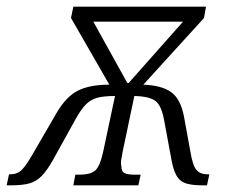

<svg xmlns="http://www.w3.org/2000/svg" viewBox="-63 -556 688 576"><path d="M-43 0 -36 -33H-33Q-11 -33 2.5 -46.5Q16 -60 37 -97L106 -216Q135 -266 170.5 -284Q206 -302 265 -302L150 -502L157 -536H555L549 -502L367 -302Q422 -300 450.5 -279.5Q479 -259 489 -206L508 -102Q515 -59 526.5 -46Q538 -33 560 -33H565L558 0H544Q513 0 494.5 -6Q476 -12 466 -30Q456 -48 450 -84L430 -192Q422 -239 403.5 -253Q385 -267 340 -268L305 -101Q302 -86 300.5 -75.5Q299 -65 301 -58Q301 -41 311 -36.5Q321 -32 341 -32H359L352 0H157L163 -32H177Q207 -32 222 -44Q237 -56 247 -103L282 -268Q250 -268 230 -263Q210 -258 195 -243Q180 -228 164 -199L97 -78Q78 -44 61.5 -27.5Q45 -11 24 -5.5Q3 0 -29 0ZM319 -307H323L486 -491H217Z"/></svg>

Font: Noto Serif SemiCondensed Light
Style: Italic
Weight: 300
Width: 4
Italic angle: -12°
Designer: Monotype Design Team
Foundry: Monotype Imaging Inc.
Version: Version 2.013; ttfautohint (v1.8.4.7-5d5b)